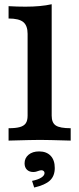

<svg xmlns="http://www.w3.org/2000/svg" viewBox="-20 -651 367 889"><path d="M107.8 -115.3V-494.3Q107.8 -532.1 88 -548.7Q68.2 -565.3 19.7 -565.3V-622.5Q59.1 -620.1 97.7 -620.1Q168.8 -620.1 219.3 -631.4V-115.3Q219.3 -82.3 238.6 -69.8Q257.8 -57.3 307.3 -57.3V0Q197.9 -3.2 165.3 -3.2Q132.6 -3.2 19.7 0V-57.3Q53 -57.3 72 -62.7Q91.1 -68.1 99.4 -80.4Q107.8 -92.7 107.8 -115.3ZM186.2 150.2Q186.2 144.5 182.1 140.9Q178.1 137.3 171.7 137.3Q166.4 137.3 157.4 140.5Q152.5 142.5 146.5 144Q140.5 145.4 134 145.4Q115.5 145.4 104.6 134.6Q93.8 123.8 93.8 105.1Q93.8 80.8 112.3 65.4Q130.8 50.1 161 50.1Q195.3 50.1 214.5 70.3Q233.6 90.5 233.6 126.9Q233.6 163.7 211.3 184.7Q189 205.7 138.3 217.3L128.4 186.5Q155.8 181 171 171.4Q186.2 161.8 186.2 150.2Z"/></svg>

Font: Playfair Micro SmCond SmLight
Style: Regular
Weight: 360
Width: 4
Designer: Claus Eggers Sørensen
Foundry: Claus Eggers Sørensen
Version: Version 2.100;Glyphs 3.2 (3219)